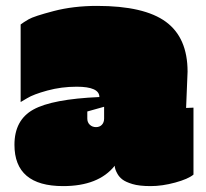

<svg xmlns="http://www.w3.org/2000/svg" viewBox="-20 -621 698 651"><path d="M616 -378 611 -255 636 -256V-29Q618 -14 574 -2Q530 10 491 10Q452 10 429 3Q406 -4 395 -12.5Q384 -21 378 -32Q369 -48 369 -59Q314 10 194 10Q29 10 29 -130Q29 -214 93 -249.5Q157 -285 317 -292Q317 -327 240 -327Q188 -327 140.5 -314Q93 -301 72 -288L50 -275V-538Q59 -545 77 -555.5Q95 -566 162 -583.5Q229 -601 309 -601Q469 -601 542.5 -547Q616 -493 616 -378ZM333 -219V-259L276 -243V-219Q276 -206 284.5 -198Q293 -190 305.5 -190Q318 -190 325.5 -198Q333 -206 333 -219Z"/></svg>

Font: Erica One
Style: Regular
Weight: 400
Designer: Miguel Hernandez
Foundry: Miguel Hernandez
Version: Version 1.003